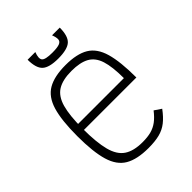

<svg xmlns="http://www.w3.org/2000/svg" viewBox="-228 -921 1056 1056"><g transform="rotate(-45 300.0 -393.0)"><path d="M302 14Q214 14 163.5 -15.5Q113 -45 92 -116Q71 -187 71 -309Q71 -432 92 -502.5Q113 -573 163.5 -602.5Q214 -632 302 -632Q389 -632 438.5 -602.5Q488 -573 508.5 -502Q529 -431 529 -308H100V-354H478Q478 -442 462 -492.5Q446 -543 407.5 -564.5Q369 -586 302 -586Q233 -586 193.5 -561.5Q154 -537 137.5 -478.5Q121 -420 121 -318Q121 -210 137.5 -147.5Q154 -85 193.5 -58.5Q233 -32 302 -32Q341 -32 369 -39.5Q397 -47 420.5 -64.5Q444 -82 468 -113L508 -86Q480 -48 452 -26Q424 -4 388.5 5Q353 14 302 14ZM299 -685Q229 -685 202 -710Q175 -735 175 -800H235Q220 -761 232 -746Q244 -731 299 -731Q337 -731 354.5 -737.5Q372 -744 373.5 -759Q375 -774 365 -800H425Q425 -735 398 -710Q371 -685 299 -685Z"/></g></svg>

Font: Victor Mono Thin
Style: Regular
Weight: 100
Monospace: yes
Designer: Rune Bjørnerås
Version: Version 1.561;gftools[0.9.30]